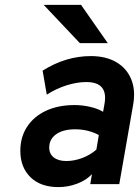

<svg xmlns="http://www.w3.org/2000/svg" viewBox="-20 -752 568 784"><path d="M219 12Q145 12 104 -28.8Q63 -69.5 63 -136Q63 -192 90.5 -234.2Q118 -276.5 168 -299.8Q218 -323 284.5 -323Q317 -323 348.8 -315.5Q380.5 -308 401 -295.5L406 -324Q424.5 -417 332.5 -417Q295 -417 252.5 -403.8Q210 -390.5 171 -365.5L154 -463.5Q248.5 -523 351 -523Q412.5 -523 454.8 -498.2Q497 -473.5 515.5 -429.2Q534 -385 524 -326L467 0H348.5L355.5 -41Q333 -16.5 295.5 -2.2Q258 12 219 12ZM251 -94.5Q282.5 -94.5 315 -106.5Q347.5 -118.5 373.5 -141L383.5 -200.5Q365 -211 340 -217.5Q315 -224 287 -224Q237.5 -224 209.2 -203.8Q181 -183.5 181 -149.5Q181 -123.5 199.8 -109Q218.5 -94.5 251 -94.5ZM306 -576 158.5 -732H311L420 -576Z"/></svg>

Font: Overpass
Style: Bold Italic
Weight: 700
Italic angle: -10°
Designer: Delve Withrington, Dave Bailey, Thomas Jockin
Foundry: Delve Fonts LLC
Version: Version 4.000; ttfautohint (v1.8.3)